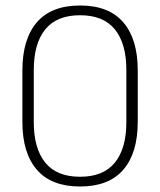

<svg xmlns="http://www.w3.org/2000/svg" viewBox="-20 -669 583 699"><path d="M271.5 10Q167 10 114.2 -51Q61.5 -112 61.5 -225.5V-412.5Q61.5 -526.5 114.2 -587.8Q167 -649 271.5 -649Q376 -649 428.8 -587.8Q481.5 -526.5 481.5 -412.5V-225.5Q481.5 -112 428.8 -51Q376 10 271.5 10ZM271.5 -25.5Q356.5 -25.5 398.2 -77Q440 -128.5 440 -224V-414.5Q440 -510.5 398.2 -562Q356.5 -613.5 271.5 -613.5Q186.5 -613.5 144.8 -562Q103 -510.5 103 -414.5V-224Q103 -128.5 144.8 -77Q186.5 -25.5 271.5 -25.5Z"/></svg>

Font: Anek Odia ExtraLight
Style: Regular
Weight: 250
Designer: Yesha Goshar & Mahesh Sahu (Odia), Yesha Goshar (Latin)
Foundry: Ek Type
Version: Version 1.003